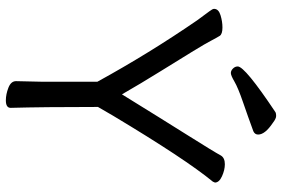

<svg xmlns="http://www.w3.org/2000/svg" viewBox="-170 -756 941 640"><g transform="rotate(90 300.0 -435.5)"><path d="M314 15Q294 15 272 6.5Q250 -2 250 -19L252 -108V-290Q157 -463 47 -623Q26 -652 17.5 -663Q9 -674 9 -679Q9 -694 30 -700.5Q51 -707 71 -707Q93 -707 99 -698Q107 -685 116 -667.5Q125 -650 149.5 -610Q174 -570 216.5 -501.5Q259 -433 294 -372Q378 -508 431.5 -593Q485 -678 498 -702Q506 -715 527 -715Q546 -715 567 -705.5Q588 -696 588 -682L585 -675Q510 -584 365 -342L336 -292Q336 -107 339 -1Q339 15 314 15ZM201 -758Q201 -782 354 -884Q358 -886 366 -886Q375 -886 389 -875Q428 -849 428 -826Q428 -815 417 -810Q368 -792 320 -775.5Q272 -759 251.5 -747Q231 -735 223 -735Q215 -735 208 -742Q201 -749 201 -758Z"/></g></svg>

Font: ToneOZ-Pinyin-WenKai-Medium
Style: Medium
Weight: 700
Designer: Fontworks Inc.
Foundry: ToneOZ
Version: Version 0.240331